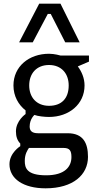

<svg xmlns="http://www.w3.org/2000/svg" viewBox="-20 -816 540 1059"><path d="M91.8 -9.8C91.8 -9.8 32.2 26.9 32.2 89.8C32.2 170.4 109.4 222.7 231.4 222.7C383.8 222.7 465.3 147.5 465.3 49.3C465.3 -26.9 439 -81.1 353 -81.1H189.9C156.7 -81.1 143.6 -94.2 143.6 -118.2C143.6 -159.7 169.9 -182.1 169.9 -182.1C189 -174.8 225.6 -170.9 250.5 -170.9C359.9 -170.9 446.3 -240.7 446.3 -344.7C446.3 -385.3 430.2 -421.4 409.2 -449.7L470.7 -476.1V-509.8H313.5C313.5 -509.8 280.8 -519.5 250.5 -519.5C140.1 -519.5 54.2 -449.7 54.2 -344.7C54.2 -285.2 82 -237.8 121.1 -207V-187C121.1 -187 67.9 -150.4 67.9 -91.8C67.9 -62.5 75.7 -40.5 91.8 -24.4ZM250.5 -232.4C181.6 -232.4 141.1 -279.3 141.1 -344.7C141.1 -410.6 181.6 -457.5 250.5 -457.5C318.4 -457.5 358.9 -410.6 358.9 -344.7C358.9 -272 318.4 -232.4 250.5 -232.4ZM116.7 71.3C116.7 32.7 131.8 12.2 139.6 0H330.6C364.3 0 374 15.1 374 50.3C374 103 338.4 150.9 234.4 150.9C126.5 150.9 116.7 109.4 116.7 71.3ZM85.4 -582.5H160.6L243.7 -739.3H259.8L339.8 -582.5H419.4L313.5 -795.9H196.3Z"/></svg>

Font: Basic
Style: Regular
Weight: 400
Designer: Magnus Gaarde
Foundry: Magnus Gaarde
Version: Version 1.001